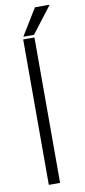

<svg xmlns="http://www.w3.org/2000/svg" viewBox="-97 -904 415 940"><g transform="rotate(-10 110.5 -434.0)"><path d="M66 0V-723H122V0ZM69 -736 150 -868H220L221 -865L122 -736Z"/></g></svg>

Font: Archivo SemiCondensed ExtraLight
Style: Regular
Weight: 250
Width: 4
Designer: Hector Gatti
Foundry: Omnibus-Type
Version: Version 2.001